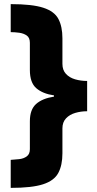

<svg xmlns="http://www.w3.org/2000/svg" viewBox="-20 -744 473 932"><path d="M32 32Q52 31 73.5 28.5Q95 26 110 15Q125 4 125 -20V-155Q125 -212 155 -239Q185 -266 242 -275V-281Q187 -289 156 -316Q125 -343 125 -404V-536Q125 -561 110 -571.5Q95 -582 73.5 -585Q52 -588 32 -588V-724Q136 -724 190 -706.5Q244 -689 263.5 -652Q283 -615 283 -558V-434Q283 -404 300 -385.5Q317 -367 344.5 -359Q372 -351 403 -351V-204Q373 -204 345.5 -196Q318 -188 300.5 -169.5Q283 -151 283 -121V0Q283 58 263 95.5Q243 133 189 150.5Q135 168 32 168Z"/></svg>

Font: Noto Sans Syriac Western Black
Style: Regular
Weight: 900
Designer: Patrick Giasson and the Monotype Design Team
Foundry: Monotype Imaging Inc.
Version: Version 3.000; ttfautohint (v1.8.4.7-5d5b)